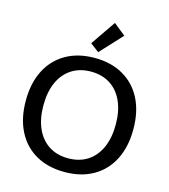

<svg xmlns="http://www.w3.org/2000/svg" viewBox="-137 -1064 1042 1183"><g transform="rotate(15 384.5 -472.0)"><path d="M384.8 12.2Q278.8 12.2 201.7 -32Q124.5 -76.2 83 -158Q41.5 -239.7 41.5 -351.6Q41.5 -463.9 83 -545.2Q124.5 -626.5 201.7 -670.9Q278.8 -715.3 384.8 -715.3Q490.2 -715.3 567.4 -670.9Q644.5 -626.5 686 -545.2Q727.5 -463.9 727.5 -351.6Q727.5 -239.7 686 -158Q644.5 -76.2 567.4 -32Q490.2 12.2 384.8 12.2ZM384.3 -75.2Q456.1 -75.2 507.8 -108.6Q559.6 -142.1 587.4 -204.3Q615.2 -266.6 615.2 -351.6Q615.2 -437 587.4 -499Q559.6 -561 507.8 -594.5Q456.1 -627.9 384.3 -627.9Q313.5 -627.9 261.5 -594.5Q209.5 -561 181.6 -499Q153.8 -437 153.8 -351.6Q153.8 -266.6 181.6 -204.3Q209.5 -142.1 261.5 -108.6Q313.5 -75.2 384.3 -75.2ZM395 -754.9 339.4 -796.9 448.2 -955.6 524.4 -894.5Z"/></g></svg>

Font: Schibsted Grotesk Medium
Style: Regular
Weight: 500
Designer: Bakken & Baeck AS, Henrik Kongsvoll
Foundry: Schibsted ASA
Version: Version 1.100;gftools[0.9.25]